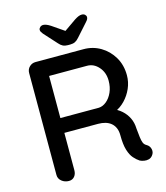

<svg xmlns="http://www.w3.org/2000/svg" viewBox="-128 -989 938 1088"><g transform="rotate(-15 340.5 -445.5)"><path d="M141 0Q117 0 99 -14.5Q81 -29 81 -51V-649Q81 -671 96 -685.5Q111 -700 132 -700H414Q468 -700 513 -673.5Q558 -647 585.5 -600.5Q613 -554 613 -494Q613 -454 597 -417.5Q581 -381 554 -353Q527 -325 493 -311L482 -330Q513 -319 536 -298.5Q559 -278 572.5 -250.5Q586 -223 587 -188Q590 -157 592.5 -136.5Q595 -116 600 -103Q605 -90 618 -83Q636 -73 640.5 -53Q645 -33 632 -17Q623 -5 609.5 -1.5Q596 2 582 -0.5Q568 -3 558 -8Q542 -18 525.5 -36.5Q509 -55 499 -88Q489 -121 489 -175Q489 -200 481 -218Q473 -236 459 -247.5Q445 -259 426 -264.5Q407 -270 384 -270H172L186 -290V-51Q186 -29 174 -14.5Q162 0 141 0ZM173 -357H412Q435 -358 456.5 -375.5Q478 -393 491.5 -423Q505 -453 505 -491Q505 -539 476.5 -571.5Q448 -604 409 -604H175L186 -630V-336ZM325 -815 411 -875Q425 -884 435 -888Q445 -892 454 -892Q466 -892 473 -885.5Q480 -879 480 -871Q480 -865 477.5 -859.5Q475 -854 467 -845L400 -770Q389 -757 377 -751Q365 -745 348 -745H334Q317 -745 305 -751Q293 -757 282 -770L214 -845Q207 -854 204.5 -859Q202 -864 202 -870Q202 -878 209.5 -885Q217 -892 228 -892Q245 -892 271 -875L357 -816Z"/></g></svg>

Font: Quicksand SemiBold
Style: Regular
Weight: 600
Designer: Andrew Paglinawan
Foundry: Andrew Paglinawan
Version: Version 3.004